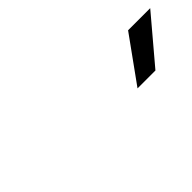

<svg xmlns="http://www.w3.org/2000/svg" viewBox="16 -1037 675 675"><g transform="rotate(-45 353.5 -699.0)"><path d="M597 -783H707L565 -615H476Z"/></g></svg>

Font: Azeret Mono
Style: Italic
Weight: 400
Italic angle: -12°
Designer: Martin Vácha
Foundry: Displaay
Version: Version 1.000; Glyphs 3.0.3, build 3074